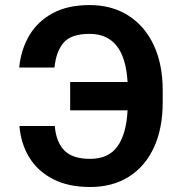

<svg xmlns="http://www.w3.org/2000/svg" viewBox="-20 -742 731 772"><path d="M58.2 -235.4H200.3Q205.6 -171.2 238.5 -137.3Q271.3 -103.3 342.3 -103.3Q416.9 -103.3 452.6 -153.8Q488.3 -204.2 492.9 -298.3H262.1V-412.3H492.9Q481.9 -605.8 340.2 -605.8Q266.3 -605.8 235.8 -570.5Q205.3 -535.2 199.2 -470.5H57.2Q64.3 -542.6 97.8 -599.4Q131.4 -656.2 191.8 -688.9Q252.1 -721.6 340.2 -721.6Q430 -721.6 496.1 -679.5Q562.1 -637.4 598.2 -560.5Q634.2 -483.7 634.2 -378.9V-330.3Q634.2 -225.9 599.1 -149.5Q563.9 -73.2 498.4 -31.6Q432.9 9.9 342.3 9.9Q255.3 9.9 193.9 -21.5Q132.5 -52.9 98.2 -108.3Q63.9 -163.7 58.2 -235.4Z"/></svg>

Font: Interface
Style: Bold
Weight: 700
Designer: Rasmus Andersson
Foundry: rsms
Version: Version 1.8